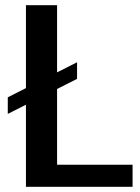

<svg xmlns="http://www.w3.org/2000/svg" viewBox="-20 -720 539 740"><path d="M173 -85H491V0H80V-700H200V-20ZM277 -480V-416L10 -281V-345Z"/></svg>

Font: Pathway Extreme 72pt SemiBold
Style: Regular
Weight: 600
Designer: Eduardo Rodriguez Tunni
Foundry: Eduardo Rodriguez Tunni
Version: Version 1.001;gftools[0.9.26]